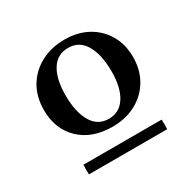

<svg xmlns="http://www.w3.org/2000/svg" viewBox="-106 -735 639 640"><g transform="rotate(-30 213.0 -415.0)"><path d="M211 -298Q133 -298 86.5 -342.5Q40 -387 40 -460Q40 -512 63 -550Q86 -588 126 -609Q166 -630 216 -630Q267 -630 305 -609Q343 -588 364.5 -551Q386 -514 386 -466Q386 -416 363.5 -378Q341 -340 301.5 -319Q262 -298 211 -298ZM127 -467Q127 -403 149 -365Q171 -327 214 -327Q255 -327 277.5 -362.5Q300 -398 300 -459Q300 -524 278 -562Q256 -600 213 -600Q171 -600 149 -564.5Q127 -529 127 -467ZM364 -200H63Q62 -218 63 -237H364Q365 -218 364 -200Z"/></g></svg>

Font: Tiro Tamil
Style: Regular
Weight: 400
Designer: Tamil: Fernando Mello & Fiona Ross. Latin: John Hudson.
Foundry: Tiro Typeworks Ltd.
Version: Version 1.52